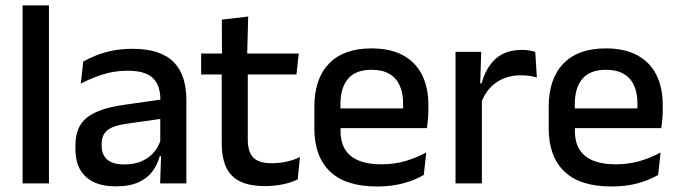

<svg xmlns="http://www.w3.org/2000/svg" viewBox="-20 -682 2524 714"><path d="M162 0H64V-662H162Z M673 0H575.5L579.5 -116L576 -131V-285L576.5 -309.5Q576.5 -366 547.8 -392.5Q519 -419 455.5 -419Q404 -419 360 -404.5Q316 -390 280.5 -371L289.5 -453Q309.5 -464.5 336.5 -475.5Q363.5 -486.5 397.5 -493.5Q431.5 -500.5 472 -500.5Q527.5 -500.5 566 -487.2Q604.5 -474 628 -449Q651.5 -424 662.2 -389Q673 -354 673 -311ZM410 11Q337.5 11 299 -24.8Q260.5 -60.5 260.5 -126.5V-141.5Q260.5 -211.5 303.8 -245.2Q347 -279 440 -292L587 -313L592.5 -242L451.5 -222Q401 -215 379.5 -197.8Q358 -180.5 358 -147V-140Q358 -106.5 378.8 -88.5Q399.5 -70.5 442 -70.5Q481 -70.5 509 -83.5Q537 -96.5 554.5 -118.2Q572 -140 578.5 -166.5L592 -101H574Q566 -71 547.5 -45.5Q529 -20 495.8 -4.5Q462.5 11 410 11Z M966 10Q907.5 10 872 -7.8Q836.5 -25.5 820.5 -61.2Q804.5 -97 804.5 -150.5V-449.5H901.5V-162Q901.5 -117 922 -96Q942.5 -75 991 -75Q1020 -75 1046.5 -81Q1073 -87 1095.5 -98L1087 -15Q1063 -3 1031.5 3.5Q1000 10 966 10ZM1082.5 -405H728V-483H1091ZM899 -474.5H805.5L805 -609L903 -620.5Z M1382.5 11.5Q1265.5 11.5 1207.2 -44.2Q1149 -100 1149 -205V-285Q1149 -388.5 1203.2 -445.2Q1257.5 -502 1361.5 -502Q1432 -502 1479 -476.2Q1526 -450.5 1549.5 -403.5Q1573 -356.5 1573 -292V-273.5Q1573 -256.5 1571.5 -239Q1570 -221.5 1567.5 -205.5H1477.5Q1478.5 -231.5 1478.8 -254.5Q1479 -277.5 1479 -296.5Q1479 -337 1466 -365Q1453 -393 1427 -407.8Q1401 -422.5 1361.5 -422.5Q1303 -422.5 1274.5 -389.2Q1246 -356 1246 -294.5V-248.5L1246.5 -237V-193.5Q1246.5 -166 1254.8 -143.5Q1263 -121 1281.2 -104.8Q1299.5 -88.5 1328.5 -79.8Q1357.5 -71 1399 -71Q1446 -71 1487.2 -83Q1528.5 -95 1565 -115L1556 -31.5Q1523 -12 1479.2 -0.2Q1435.5 11.5 1382.5 11.5ZM1547.5 -205.5H1201V-279H1547.5Z M1768 -295.5 1747 -372H1771Q1786.5 -430 1823 -463.2Q1859.5 -496.5 1922.5 -496.5Q1937.5 -496.5 1949.2 -494.2Q1961 -492 1970.5 -489L1976.5 -393.5Q1964.5 -397.5 1949.5 -399.8Q1934.5 -402 1917 -402Q1863.5 -402 1824.5 -374.5Q1785.5 -347 1768 -295.5ZM1772 0H1674V-489H1769.5L1765 -346.5L1772 -339.5Z M2254 11.5Q2137 11.5 2078.8 -44.2Q2020.5 -100 2020.5 -205V-285Q2020.5 -388.5 2074.8 -445.2Q2129 -502 2233 -502Q2303.5 -502 2350.5 -476.2Q2397.5 -450.5 2421 -403.5Q2444.5 -356.5 2444.5 -292V-273.5Q2444.5 -256.5 2443 -239Q2441.5 -221.5 2439 -205.5H2349Q2350 -231.5 2350.2 -254.5Q2350.5 -277.5 2350.5 -296.5Q2350.5 -337 2337.5 -365Q2324.5 -393 2298.5 -407.8Q2272.5 -422.5 2233 -422.5Q2174.5 -422.5 2146 -389.2Q2117.5 -356 2117.5 -294.5V-248.5L2118 -237V-193.5Q2118 -166 2126.2 -143.5Q2134.5 -121 2152.8 -104.8Q2171 -88.5 2200 -79.8Q2229 -71 2270.5 -71Q2317.5 -71 2358.8 -83Q2400 -95 2436.5 -115L2427.5 -31.5Q2394.5 -12 2350.8 -0.2Q2307 11.5 2254 11.5ZM2419 -205.5H2072.5V-279H2419Z"/></svg>

Font: Anek Kannada Medium
Style: Regular
Weight: 500
Designer: Vaishnavi Murthy, Maithili Shingre (Kannada) & Yesha Goshar (Latin)
Foundry: Ek Type
Version: Version 1.003